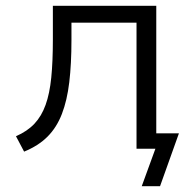

<svg xmlns="http://www.w3.org/2000/svg" viewBox="-20 -512 676 661"><path d="M468 129 515 0H451V-53H596L531 129ZM63 10 35 -43Q74 -60 98.5 -86Q123 -112 137 -151Q151 -190 156.5 -245Q162 -300 162 -376V-492H518V0H450V-434H226V-374Q226 -292 218.5 -229Q211 -166 193 -119.5Q175 -73 143.5 -41.5Q112 -10 63 10Z"/></svg>

Font: Nunito Sans 8pt Light
Style: Regular
Weight: 300
Version: Version 3.101;gftools[0.9.27]